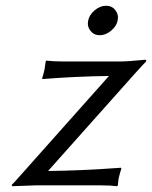

<svg xmlns="http://www.w3.org/2000/svg" viewBox="-20 -642 527 665"><path d="M293.2 -535.4Q281.2 -550.8 285.4 -571Q289.6 -591.3 308.3 -606.7Q327.1 -622.1 347.4 -622.1Q367.7 -622.1 379.6 -606.7Q391.6 -591.3 387.5 -571Q383.3 -550.8 364.5 -535.4Q345.7 -520 325.4 -520Q305.2 -520 293.2 -535.4ZM146.5 -49.8Q200.7 -50.3 263.7 -53Q326.7 -55.7 362.8 -58.6L398.9 -61L400.4 -58.1Q395 -42 391.6 -26.9Q390.6 -22.9 390.1 -19.3Q389.6 -15.6 389.2 -10.3Q388.7 -4.9 388.2 0L385.3 2.9Q363.3 0 330.1 0H104L22.5 2.9L20.5 -1.5Q28.3 -8.8 48.8 -32.2L357.4 -378.9Q242.7 -377.4 127.4 -368.2L126 -371.1Q131.3 -386.7 134.3 -401.9Q134.3 -402.8 138.2 -429.2L140.6 -432.1Q162.6 -429.2 196.3 -429.2H400.4Q413.1 -429.2 432.4 -430.7Q451.7 -432.1 466.3 -433.6Q481 -435.1 482.4 -435.1Q487.8 -435.1 486.3 -429.2Q478 -421.4 447.3 -387.2Z"/></svg>

Font: Linux Biolinum
Style: Italic
Weight: 400
Italic angle: -12°
Designer: Philipp H. Poll
Foundry: Philipp H. Poll
Version: Version 1.1.3 ; ttfautohint (v0.9)